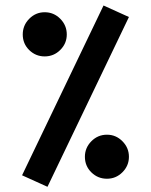

<svg xmlns="http://www.w3.org/2000/svg" viewBox="-20 -680 557 709"><path d="M362.3 -659.7 456.1 -617.2 155.3 9.8 61.5 -32.7ZM64 -552.7Q64 -586.4 87.9 -610.6Q111.8 -634.8 145 -634.8Q178.7 -634.8 202.6 -610.6Q226.6 -586.4 226.6 -552.7Q226.6 -519.5 202.6 -495.6Q178.7 -471.7 145 -471.7Q111.8 -471.7 87.9 -495.1Q64 -518.6 64 -552.7ZM293.5 -101.1Q293.5 -134.3 317.4 -158.4Q341.3 -182.6 375 -182.6Q408.2 -182.6 432.1 -158.4Q456.1 -134.3 456.1 -101.1Q456.1 -67.9 432.1 -43.9Q408.2 -20 375 -20Q341.3 -20 317.4 -43.5Q293.5 -66.9 293.5 -101.1Z"/></svg>

Font: Vazirmatn UI NL SemiBold
Style: Regular
Weight: 600
Designer: Saber Rastikerdar
Foundry: Saber Rastikerdar
Version: Version 33.003